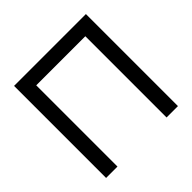

<svg xmlns="http://www.w3.org/2000/svg" viewBox="-180 -891 1062 1062"><g transform="rotate(-45 351.0 -360.0)"><path d="M159 0V-635.5H543V0H632V-720H70V0Z"/></g></svg>

Font: Hauora Medium
Style: Regular
Weight: 500
Designer: Wayne Shih
Foundry: WCYS
Version: Version 1.001;hotconv 1.0.109;makeotfexe 2.5.65596